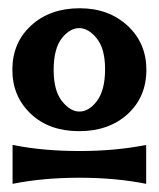

<svg xmlns="http://www.w3.org/2000/svg" viewBox="-20 -767 383 463"><path d="M10.3 -417.5Q83.5 -402.8 171.4 -402.8Q258.3 -402.8 332.5 -417.5V-323.7Q259.3 -338.4 171.4 -338.4Q83.5 -338.4 10.3 -323.7ZM172.4 -747.1Q242.2 -747.1 288.1 -704.6Q333 -662.6 333 -598.6Q333 -533.2 287.6 -491.7Q242.2 -450.7 170.9 -450.7Q99.1 -450.7 55.2 -491.7Q9.8 -533.7 9.8 -598.9Q9.8 -664.1 55.2 -705.6Q100.6 -747.1 172.4 -747.1ZM129.9 -675.8Q109.4 -650.4 109.4 -598.6Q109.4 -548.8 128.9 -523.9Q148.9 -498 171.6 -498Q194.3 -498 213.4 -522.9Q233.4 -549.3 233.4 -600.1Q233.4 -649.4 213.4 -674.3Q193.4 -699.2 171.1 -699.2Q148.9 -699.2 129.9 -675.8Z"/></svg>

Font: Classica
Style: Bold
Weight: 700
Designer: Wojciech Kalinowski "wmk69" (wmk69@o2.pl)
Foundry: Wojciech Kalinowski "wmk69" (wmk69@o2.pl)
Version: Version 2.1.1; 2021-05-14